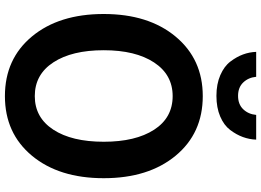

<svg xmlns="http://www.w3.org/2000/svg" viewBox="-163 -902 1083 797"><g transform="rotate(90 378.5 -503.5)"><path d="M38.1 -392.6Q38.1 -578.1 131.8 -690.9Q225.6 -803.7 378.9 -803.7Q533.2 -803.7 626.5 -690.9Q719.7 -578.1 719.7 -392.6Q719.7 -207 626.5 -94.7Q533.2 17.6 378.9 17.6Q224.6 17.6 131.3 -94.7Q38.1 -207 38.1 -392.6ZM188.5 -392.6Q188.5 -260.7 238.8 -183.6Q289.1 -106.4 378.9 -106.4Q467.8 -106.4 518.1 -183.1Q568.4 -259.8 568.4 -392.6Q568.4 -524.4 518.6 -601.6Q468.8 -678.7 378.9 -678.7Q290 -678.7 239.3 -601.6Q188.5 -524.4 188.5 -392.6ZM195.3 -1025.4H298.8Q301.8 -993.2 322.3 -971.7Q342.8 -950.2 377.9 -950.2Q413.1 -950.2 433.6 -971.7Q454.1 -993.2 457 -1025.4H559.6Q558.6 -997.1 548.8 -970.2Q539.1 -943.4 519.5 -917.5Q500 -891.6 463.4 -876Q426.8 -860.4 377.9 -860.4Q329.1 -860.4 292 -876.5Q254.9 -892.6 235.4 -918.5Q215.8 -944.3 206.1 -970.7Q196.3 -997.1 195.3 -1025.4Z"/></g></svg>

Font: Gothic A1 ExtraBold
Style: Regular
Weight: 800
Designer: HanYang I&C Co.,Ltd.
Foundry: HanYang I&C Co.,Ltd.
Version: Version 2.50